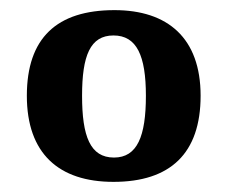

<svg xmlns="http://www.w3.org/2000/svg" viewBox="-20 -739 449 379"><path d="M204 -380C316 -380 376 -436 376 -550C376 -664 311 -719 206 -719C92 -719 33 -664 33 -550C33 -436 96 -380 204 -380ZM205 -428C158 -428 142 -470 142 -550C142 -629 158 -669 204 -669C250 -669 268 -629 268 -550C268 -470 251 -428 205 -428Z"/></svg>

Font: Noto Serif SemiCondensed
Style: Bold
Weight: 700
Width: 4
Designer: Monotype Design Team
Foundry: Monotype Imaging Inc.
Version: Version 2.015